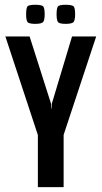

<svg xmlns="http://www.w3.org/2000/svg" viewBox="-20 -770 418 790"><path d="M135.8 0V-214.5L2.1 -620H101.8L190.1 -343L190.8 -323.1H192.4L193.1 -343L276.4 -620H375.8L241.8 -215.1V0ZM249.6 -671.8Q222.1 -671.8 217.5 -680.9Q212.8 -690 212.8 -710.9Q212.8 -734.1 217.5 -742.3Q222.1 -750.4 249.6 -750.4Q279.2 -750.4 284.2 -742.3Q289.1 -734.1 289.1 -710.9Q289.1 -690 283.8 -680.9Q278.5 -671.8 249.6 -671.8ZM124.6 -671.8Q96.8 -671.8 92.1 -680.9Q87.5 -690 87.5 -710.9Q87.5 -734.1 92.1 -742.3Q96.8 -750.4 124.6 -750.4Q153.8 -750.4 158.8 -742.3Q163.8 -734.1 163.8 -710.9Q163.8 -690 158.5 -680.9Q153.2 -671.8 124.6 -671.8Z"/></svg>

Font: Smooch Sans Thin
Style: Regular
Weight: 100
Designer: Robert E. Leuschke
Foundry: Robert E. Leuschke
Version: Version 1.010